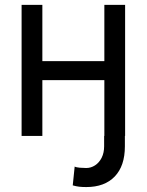

<svg xmlns="http://www.w3.org/2000/svg" viewBox="-20 -550 593 777"><path d="M329.1 207Q313 207 300.5 205.6Q288.1 204.1 274.4 200.2L282.2 124Q288.1 127.4 302.7 128.7Q317.4 129.9 329.1 129.9Q348.1 129.9 364.7 119.1Q381.3 108.4 391.4 88.4Q401.4 68.4 401.4 42V0H402.3V-225.6H151.4V0H67.4V-530.3H151.4V-302.7H402.3V-530.3H486.3V0H485.4V42Q485.4 121.6 444.3 164.3Q403.3 207 329.1 207Z"/></svg>

Font: Pretendard JP
Style: Regular
Weight: 400
Designer: Base glyphs from Inter by Rasmus Andersson; Hangeul glyphs from Noto Sans CJK(Source Han Sans) by Jang Soo-young and Kan
Foundry: Kil Hyung-jin
Version: Version 1.309